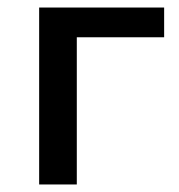

<svg xmlns="http://www.w3.org/2000/svg" viewBox="-20 -490 475 510"><path d="M416 -391H184V0H84V-470H416Z"/></svg>

Font: Ysabeau SC Semibold
Style: Regular
Weight: 600
Designer: Christian Thalmann (Catharsis Fonts)
Version: Version 0.003